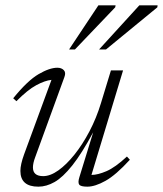

<svg xmlns="http://www.w3.org/2000/svg" viewBox="-20 -690 611 720"><path d="M277.5 -25 329.5 -194Q286.5 -114 251 -69.5Q215.5 -25 184.8 -7.5Q154 10 124 10Q56.5 10 56.5 -49Q56.5 -73 70.5 -111.5L173 -390.5Q148.5 -388 116 -370.5Q83.5 -353 41.5 -310.5L29.5 -321.5Q83.5 -388 124.8 -412Q166 -436 195 -436Q210.5 -436 219.2 -427Q228 -418 221.5 -401L112 -100.5Q103.5 -78 103.5 -62Q103.5 -29.5 142 -29.5Q168.5 -29.5 198.8 -51Q229 -72.5 259.2 -110.2Q289.5 -148 315.5 -197.5Q341.5 -247 358.5 -303L396 -426H441.5L323 -34Q346.5 -34 379.5 -48.2Q412.5 -62.5 456 -103L467 -91Q414.5 -33.5 375.5 -11.8Q336.5 10 307.5 10Q282.5 10 277 2.2Q271.5 -5.5 277.5 -25ZM351.5 -504.5 502.5 -670H571L570 -662.5L377.5 -504.5ZM239 -504.5 349 -670H413.5L412 -662.5L261 -504.5Z"/></svg>

Font: Newsreader Text Light
Style: Italic
Weight: 300
Italic angle: -17°
Designer: Hugues Gentile
Foundry: Production Type
Version: Version 1.001